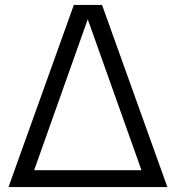

<svg xmlns="http://www.w3.org/2000/svg" viewBox="-20 -760 714 780"><path d="M14.5 0 280 -740H394.5L660 0ZM106.5 -34 96 -68.5H577.5L567 -34L330 -700H343Z"/></svg>

Font: Encode Sans SC
Style: Regular
Weight: 400
Version: Version 3.002